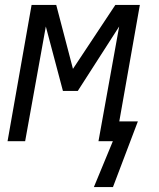

<svg xmlns="http://www.w3.org/2000/svg" viewBox="-20 -570 640 775"><path d="M435.5 0H377.5L461 -463L294 -203H234L165 -463L81.5 0H10.5L107.5 -550H207L274.5 -292L445.5 -550H544.5L461.5 -80H536.5L436 185H359Z"/></svg>

Font: JuliaMono Black
Style: Italic
Weight: 900
Italic angle: -9°
Monospace: yes
Designer: cormullion
Foundry: corm
Version: Version 0.057; ttfautohint (v1.8.4)